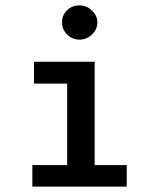

<svg xmlns="http://www.w3.org/2000/svg" viewBox="-20 -692 590 712"><path d="M100 0V-80H229V-382H106V-463H331V-80H450V0ZM275 -545Q248 -545 229 -564Q210 -583 210 -609Q210 -636 228.5 -654Q247 -672 275 -672Q301 -672 321 -653Q341 -634 341 -609Q341 -583 321 -564Q301 -545 275 -545Z"/></svg>

Font: Inconsolata SemiExpanded SemiBold
Style: Regular
Weight: 600
Width: 6
Monospace: yes
Designer: Raph Levien, Cyreal, Brenton Simpson
Foundry: Raph Levien, Cyreal, Google
Version: Version 3.001; ttfautohint (v1.8.2.53-6de2)